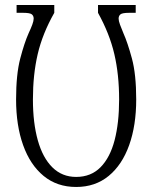

<svg xmlns="http://www.w3.org/2000/svg" viewBox="-20 -734 607 764"><path d="M283 10Q207 10 153.5 -34Q100 -78 72 -156.5Q44 -235 44 -338Q44 -438 60.5 -501Q77 -564 94 -602Q103 -621 108.5 -636Q114 -651 114 -660Q114 -671 106.5 -677Q99 -683 72 -683H46V-714H196V-683Q149 -600 130 -518.5Q111 -437 111 -338Q111 -245 130.5 -175.5Q150 -106 188.5 -68Q227 -30 283 -30Q342 -30 380 -68.5Q418 -107 436 -176Q454 -245 454 -338Q454 -437 435 -518.5Q416 -600 370 -683V-714H520V-683H494Q467 -683 459.5 -677Q452 -671 452 -660Q452 -651 457.5 -636Q463 -621 471 -602Q488 -564 505 -501Q522 -438 522 -338Q522 -235 494 -156.5Q466 -78 412.5 -34Q359 10 283 10Z"/></svg>

Font: Noto Serif ExtraCondensed Light
Style: Regular
Weight: 300
Width: 2
Designer: Monotype Design Team
Foundry: Monotype Imaging Inc.
Version: Version 2.014; ttfautohint (v1.8.4.7-5d5b)